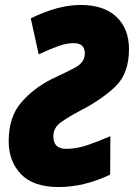

<svg xmlns="http://www.w3.org/2000/svg" viewBox="-20 -744 540 774"><path d="M424 -40 425 -195Q369 -171 328 -157.5Q287 -144 246 -144Q195 -144 195 -195Q195 -230 227.5 -252.5Q260 -275 300 -296Q391 -343 445.5 -395.5Q500 -448 500 -546Q500 -628 449.5 -676Q399 -724 305 -724Q214 -724 104 -670L136 -525Q186 -548 217.5 -559Q249 -570 278 -570Q322 -570 322 -528Q322 -492 281 -470.5Q240 -449 190 -426Q114 -388 64.5 -329.5Q15 -271 15 -175Q15 -94 64.5 -42Q114 10 217 10Q319 10 424 -40Z"/></svg>

Font: Noto Sans Display SemiCondensed Black
Style: Italic
Weight: 900
Width: 4
Designer: Monotype Design team
Foundry: Monotype Imaging Inc.
Version: 1.000